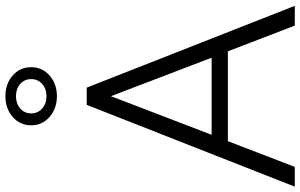

<svg xmlns="http://www.w3.org/2000/svg" viewBox="-222 -868 1083 692"><g transform="rotate(-90 319.0 -521.5)"><path d="M-7.3 0 287.6 -750H349.6L644.5 0H573.2L480.5 -241.2H156.7L64 0ZM179.7 -299.8H457.5L318.8 -662.6ZM213.9 -950.2Q213.9 -990.7 244.1 -1016.8Q274.4 -1043 318.8 -1043Q363.3 -1043 393.3 -1016.8Q423.3 -990.7 423.3 -950.2Q423.3 -910.2 393.3 -883.8Q363.3 -857.4 318.8 -857.4Q274.4 -857.4 244.1 -883.8Q213.9 -910.2 213.9 -950.2ZM274.4 -989.5Q256.8 -974.1 256.8 -950.2Q256.8 -926.3 274.4 -910.6Q292 -895 318.8 -895Q345.7 -895 363 -910.6Q380.4 -926.3 380.4 -950.2Q380.4 -974.1 363 -989.5Q345.7 -1004.9 318.8 -1004.9Q292 -1004.9 274.4 -989.5Z"/></g></svg>

Font: Spartan MB
Style: Regular
Weight: 400
Designer: Matt Bailey, Mirko Velimirovic
Foundry: Matt Bailey
Version: Version 1.005